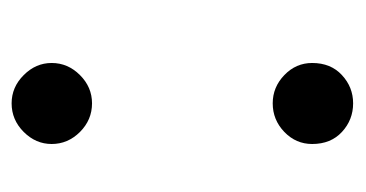

<svg xmlns="http://www.w3.org/2000/svg" viewBox="-162 -424 598 314"><g transform="rotate(90 137.0 -267.0)"><path d="M149 -414Q122.5 -414 102.8 -433Q83 -452 83 -478.5Q83 -509 102.8 -527.2Q122.5 -545.5 149 -545.5Q176 -545.5 195.8 -527.2Q215.5 -509 215.5 -478.5Q215.5 -452 195.8 -433Q176 -414 149 -414ZM149 13Q122.5 13 102.8 -6.8Q83 -26.5 83 -52.5Q83 -79 102.8 -98.8Q122.5 -118.5 149 -118.5Q176 -118.5 195.8 -98.8Q215.5 -79 215.5 -52.5Q215.5 -26.5 195.8 -6.8Q176 13 149 13Z"/></g></svg>

Font: MM Phetkon
Style: Regular
Weight: 400
Designer: Khon Soe Zaw Thu
Version: Version 1.00 July 15, 2016, initial release